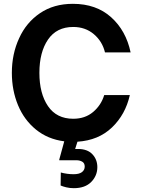

<svg xmlns="http://www.w3.org/2000/svg" viewBox="-20 -734 739 1004"><path d="M80 -534Q117 -616 189 -665Q261 -714 361 -714Q483 -714 561 -644Q639 -574 663 -460H529Q515 -518 470.5 -555.5Q426 -593 363 -593Q276 -593 231 -527Q186 -461 186 -353Q186 -245 231 -179Q276 -113 363 -113Q425 -113 467 -148.5Q509 -184 525 -237H659Q636 -135 565.5 -67.5Q495 0 385 7L373 45H388Q437 45 463 72.5Q489 100 489 140Q489 185 457 217.5Q425 250 366 250Q345 250 326.5 245.5Q308 241 297 236L298 168Q331 177 365 177Q394 177 408.5 166Q423 155 423 137Q423 119 410 111.5Q397 104 380 104H290V100L316 5Q230 -6 168 -56.5Q106 -107 74 -184.5Q42 -262 42 -353Q42 -452 80 -534Z"/></svg>

Font: Lopes Sans
Style: Bold
Weight: 700
Designer: Gabriel Lam, Diego Maldonado
Foundry: TypeRant, Foresti Design
Version: Version 4.000